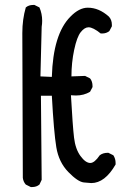

<svg xmlns="http://www.w3.org/2000/svg" viewBox="-20 -762 540 774"><path d="M110 -8H104L84 -18Q74 -29 72 -45L70 -629Q70 -684 84 -732Q96 -742 113 -742H119L139 -732Q150 -707 150 -678Q150 -666 148 -654L143 -454L189 -452Q194 -625 264 -695Q299 -731 334 -731Q379 -731 419 -695Q431 -682 431 -662V-656L421 -637Q409 -627 392 -627H386Q355 -652 337 -652Q321 -652 305.5 -632.5Q290 -613 279 -561Q268 -509 268 -454L323 -456L343 -446Q353 -434 353 -415V-411L343 -392Q318 -377 286 -377L266 -378Q273 -253 278.5 -207Q284 -161 304.5 -133Q325 -105 344 -105Q361 -105 382 -136Q395 -146 414 -146H417L437 -136Q446 -122 446 -105V-99Q403 -24 348 -24Q342 -24 318 -26.5Q294 -29 255.5 -68.5Q217 -108 207 -168.5Q197 -229 189 -376H145L148 -37L139 -18Q127 -8 110 -8Z"/></svg>

Font: Xiaolai Mono SC
Style: Regular
Weight: 400
Monospace: yes
Designer: LXGW / Nozomi Seto
Version: Version 3.113;September 30, 2024